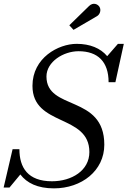

<svg xmlns="http://www.w3.org/2000/svg" viewBox="-56 -995 684 1029"><path d="M464 -908.5C480 -918 487 -941 477.5 -957.5C468 -974 442.5 -983.5 421.5 -963L315.5 -859.5L338 -835ZM-5 10 53 -60C88 -14 145.5 14.5 233 14.5C381.5 14.5 503 -80 503 -219.5C503 -489.5 193 -400 193 -585C193 -664 284 -720.5 365 -720.5C469 -720.5 526 -663.5 526 -554.5H562.5L607.5 -760H576L518.5 -694C482.5 -737 426 -760 355 -760C256.5 -760 118 -685 118 -535C118 -315.5 423 -385 423 -180C423 -81 328.5 -23.5 222.5 -23.5C93.5 -23.5 48 -96.5 48 -195.5H11.5L-36.5 10Z"/></svg>

Font: Bodoni* 06pt
Style: Italic
Weight: 400
Italic angle: -13°
Version: Version 2.3